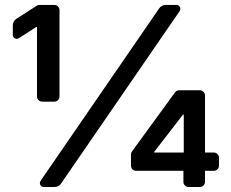

<svg xmlns="http://www.w3.org/2000/svg" viewBox="-20 -747 921 767"><path d="M139.2 -15.6Q139.2 -19.9 142 -24.5L616.1 -713.8Q620.4 -720.2 627.1 -723.7Q633.9 -727.3 641.7 -727.3H685Q691.8 -727.3 696.2 -722.7Q700.6 -718 700.6 -711.6Q700.6 -707.4 697.8 -702.8L223.7 -13.5Q219.5 -7.1 212.7 -3.6Q206 0 198.2 0H154.8Q148.1 0 143.6 -4.6Q139.2 -9.2 139.2 -15.6ZM148.8 -340.9H197.1Q205.6 -340.9 211.6 -346.9Q217.7 -353 217.7 -361.5V-706.7Q217.7 -715.2 211.6 -721.2Q205.6 -727.3 197.1 -727.3H138.1Q131.7 -727.3 126.8 -724.1L45.8 -672.2Q39.1 -668 35.2 -660.9Q31.2 -653.8 31.2 -646V-607.2Q31.2 -600.9 35.9 -596.4Q40.5 -592 46.9 -592Q51.5 -592 55.4 -594.5L125 -639.2H127.8V-361.5Q127.8 -353 134.1 -346.9Q140.3 -340.9 148.8 -340.9ZM714.1 -137.8V-289.1H710.9L595.9 -140.3V-137.8ZM503.2 -129.6Q503.2 -136.7 507.1 -141.7L679 -377.8Q681.8 -381.7 686.3 -384.1Q690.7 -386.4 695.7 -386.4H778.1Q786.6 -386.4 792.8 -380.3Q799 -374.3 799 -365.8V-137.8H833.8Q842.3 -137.8 848.5 -131.7Q854.8 -125.7 854.8 -117.2V-85.2Q854.8 -76.7 848.5 -70.7Q842.3 -64.6 833.8 -64.6H799V-20.6Q799 -12.1 792.8 -6Q786.6 0 778.1 0H733.3Q724.8 0 718.8 -6Q712.7 -12.1 712.7 -20.6V-64.6H523.8Q515.3 -64.6 509.2 -70.7Q503.2 -76.7 503.2 -85.2Z"/></svg>

Font: DeltaSans SemiBold
Style: Regular
Weight: 600
Designer: Rasmus Andersson
Foundry: rsms
Version: Version 3.012